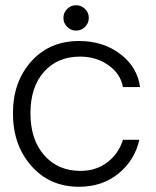

<svg xmlns="http://www.w3.org/2000/svg" viewBox="-20 -713 602 739"><path d="M307.4 -609.6Q293 -595.2 272.9 -595.2Q252.9 -595.2 238.5 -609.6Q224.1 -624 224.1 -644Q224.1 -664.1 238.5 -678.5Q252.9 -692.9 272.9 -692.9Q293 -692.9 307.4 -678.5Q321.8 -664.1 321.8 -644Q321.8 -624 307.4 -609.6ZM284.2 5.9Q171.4 5.9 100.6 -74.5Q29.8 -154.8 29.8 -276.9Q29.8 -397.9 100.3 -476.6Q170.9 -555.2 284.2 -555.2Q377 -555.2 442.9 -505.1Q508.8 -455.1 519 -377.9H453.1Q444.3 -428.7 397.7 -461.9Q351.1 -495.1 288.1 -495.1Q201.2 -495.1 149.2 -436.5Q97.2 -377.9 97.2 -276.9Q97.2 -175.8 150.1 -115.5Q203.1 -55.2 290 -55.2Q350.1 -55.2 393.6 -88.6Q437 -122.1 453.1 -174.8H516.1Q499 -96.7 436.5 -45.4Q374 5.9 284.2 5.9Z"/></svg>

Font: Oakes Grotesk
Style: Light
Weight: 300
Designer: Samuel Oakes
Foundry: Samuel Oakes
Version: Version 1.0 | wf-rip DC20170320